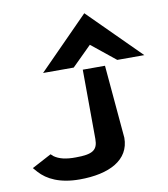

<svg xmlns="http://www.w3.org/2000/svg" viewBox="-95 -964 923 1055"><g transform="rotate(-10 366.0 -436.5)"><path d="M338 -600 447 -708 581 -600H732L447 -884L167 -600ZM387 -193C387 -131 358 -112 265 -112C209 -111 170 -121 143 -141L130 -153L21 -95L42 -71C84 -24 154 11 264 11C430 11 545 -48 545 -172L509 -580H385Z"/></g></svg>

Font: Charger
Style: Hemi
Weight: 900
Designer: Jasper
Foundry: Cannot Into Space Fonts
Version: Version 0.99